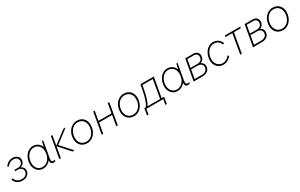

<svg xmlns="http://www.w3.org/2000/svg" viewBox="276 -2252 6418 4106"><g transform="rotate(-30 3485.0 -199.0)"><path d="M226 6C327 6 404 -58 404 -147C404 -196 377 -238 325 -262C390 -280 428 -329 428 -393C428 -467 366 -524 277 -524C201 -524 133 -487 86 -424L114 -402C154 -455 209 -487 271 -487C343 -487 387 -446 387 -388C387 -321 338 -282 273 -282H186L179 -248H246C320 -248 365 -202 365 -148C365 -78 309 -30 228 -30C152 -30 85 -63 55 -147L22 -130C55 -39 132 6 226 6Z M987 4C1003 4 1016 2 1033 -2L1039 -38C1024 -33 1013 -32 996 -32C956 -32 952 -67 961 -121L1031 -520H1001C990 -483 977 -424 970 -391C941 -472 873 -526 779 -526C627 -526 529 -377 529 -221C529 -91 612 5 733 5C810 5 875 -32 919 -91C912 -27 939 4 987 4ZM779 -489C869 -489 950 -422 950 -297C950 -159 869 -32 740 -32C635 -32 569 -110 569 -225C569 -360 651 -489 779 -489Z M1130 0H1168L1214 -263H1221L1455 0H1506L1260 -273L1587 -520H1531L1224 -287H1218L1259 -520H1221Z M1820 5C1972 5 2078 -139 2078 -299C2078 -436 1990 -525 1861 -525C1708 -525 1603 -382 1603 -222C1603 -85 1690 5 1820 5ZM1823 -33C1712 -33 1643 -112 1643 -225C1643 -359 1727 -487 1857 -487C1969 -487 2038 -408 2038 -295C2038 -160 1954 -33 1823 -33Z M2625 -520 2585 -290H2264L2304 -520H2266L2176 0H2214L2258 -254H2579L2535 0H2574L2664 -520Z M2977 5C3129 5 3235 -139 3235 -299C3235 -436 3147 -525 3018 -525C2865 -525 2760 -382 2760 -222C2760 -85 2847 5 2977 5ZM2980 -33C2869 -33 2800 -112 2800 -225C2800 -359 2884 -487 3014 -487C3126 -487 3195 -408 3195 -295C3195 -160 3111 -33 2980 -33Z M3220 128H3257L3280 0H3696L3673 128H3709L3738 -36H3677L3763 -520H3432L3420 -452C3383 -238 3337 -99 3285 -36H3249ZM3328 -36C3372 -97 3415 -220 3452 -430L3462 -484H3717L3639 -36Z M4305 4C4321 4 4334 2 4351 -2L4357 -38C4342 -33 4331 -32 4314 -32C4274 -32 4270 -67 4279 -121L4349 -520H4319C4308 -483 4295 -424 4288 -391C4259 -472 4191 -526 4097 -526C3945 -526 3847 -377 3847 -221C3847 -91 3930 5 4051 5C4128 5 4193 -32 4237 -91C4230 -27 4257 4 4305 4ZM4097 -489C4187 -489 4268 -422 4268 -297C4268 -159 4187 -32 4058 -32C3953 -32 3887 -110 3887 -225C3887 -360 3969 -489 4097 -489Z M4447 0H4671C4777 0 4848 -62 4848 -156C4848 -206 4821 -245 4774 -266C4833 -287 4867 -339 4867 -401C4867 -465 4817 -520 4744 -520H4539ZM4492 -36 4530 -252H4694C4768 -252 4809 -207 4809 -154C4809 -81 4752 -36 4670 -36ZM4536 -287 4571 -484H4737C4791 -484 4827 -445 4827 -396C4827 -332 4782 -287 4708 -287Z M5181 7C5257 7 5328 -30 5380 -98L5353 -120C5309 -63 5253 -29 5186 -29C5082 -29 5011 -113 5011 -224C5011 -349 5094 -488 5222 -488C5304 -488 5361 -444 5388 -371L5421 -389C5389 -473 5318 -525 5223 -525C5073 -525 4971 -370 4971 -219C4971 -89 5056 7 5181 7Z M5511 -484H5681L5597 0H5636L5720 -484H5890L5896 -520H5517Z M5913 0H6137C6243 0 6314 -62 6314 -156C6314 -206 6287 -245 6240 -266C6299 -287 6333 -339 6333 -401C6333 -465 6283 -520 6210 -520H6005ZM5958 -36 5996 -252H6160C6234 -252 6275 -207 6275 -154C6275 -81 6218 -36 6136 -36ZM6002 -287 6037 -484H6203C6257 -484 6293 -445 6293 -396C6293 -332 6248 -287 6174 -287Z M6655 5C6807 5 6913 -139 6913 -299C6913 -436 6825 -525 6696 -525C6543 -525 6438 -382 6438 -222C6438 -85 6525 5 6655 5ZM6658 -33C6547 -33 6478 -112 6478 -225C6478 -359 6562 -487 6692 -487C6804 -487 6873 -408 6873 -295C6873 -160 6789 -33 6658 -33Z"/></g></svg>

Font: Fixel Text 20240404 ExtraLight
Style: Italic
Weight: 200
Width: 4
Italic angle: -10°
Designer: AlfaBravo + MacPaw
Foundry: Kyrylo Tkachov, Marchela Mozhyna, Serhii Makarenko, Maria Weinstein, Zakhar Kryvoshyya
Version: Version 1.211;Glyphs 3.2 (3225)